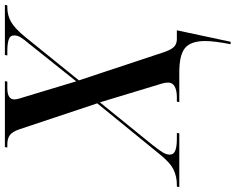

<svg xmlns="http://www.w3.org/2000/svg" viewBox="-153 -645 964 786"><g transform="rotate(-90 329.0 -252.0)"><path d="M541 210Q547 179 550.5 153Q554 127 554 106Q554 47 525.5 23.5Q497 0 426 0H304L306 -10H324Q352 -10 368 -19Q384 -28 384 -45Q384 -58 380 -71Q376 -84 369 -107L303 -325L128 -109Q110 -86 99.5 -70Q89 -54 89 -39Q89 -23 105.5 -16.5Q122 -10 154 -10H178L176 0H-44L-42 -10H-34Q-1 -10 27.5 -23.5Q56 -37 92 -82L299 -336L193 -654Q183 -683 169 -693.5Q155 -704 131 -704H118L120 -714H390L388 -704H361Q315 -704 315 -675Q315 -667 319 -653.5Q323 -640 329 -621L389 -422L547 -620Q560 -635 568.5 -648.5Q577 -662 577 -676Q577 -693 559.5 -698.5Q542 -704 512 -704H495L497 -714H702L700 -704H691Q660 -704 633 -689Q606 -674 570 -630L393 -411L509 -61Q520 -30 532 -20Q544 -10 562 -10H598L551 210Z"/></g></svg>

Font: Noto Serif Display SemiCondensed Medium
Style: Italic
Weight: 500
Width: 4
Italic angle: -12°
Designer: Monotype Design Team
Foundry: Monotype Imaging Inc.
Version: Version 2.009